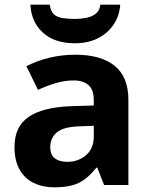

<svg xmlns="http://www.w3.org/2000/svg" viewBox="-20 -791 644 821"><path d="M302 -557Q412 -557 470.5 -509.5Q529 -462 529 -364V0H425L396 -74H392Q369 -45 344.5 -26Q320 -7 288.5 1.5Q257 10 211 10Q163 10 124.5 -8.5Q86 -27 64 -65.5Q42 -104 42 -163Q42 -250 103 -291.5Q164 -333 286 -337L381 -340V-364Q381 -407 358.5 -427Q336 -447 296 -447Q256 -447 218 -435.5Q180 -424 142 -407L93 -508Q137 -531 190.5 -544Q244 -557 302 -557ZM323 -251Q251 -249 223 -225Q195 -201 195 -162Q195 -128 215 -113.5Q235 -99 267 -99Q315 -99 348 -127.5Q381 -156 381 -208V-253ZM494 -771Q491 -723 465.5 -685.5Q440 -648 398 -627Q356 -606 300 -606Q214 -606 164 -651Q114 -696 110 -771H193Q196 -743 210.5 -730Q225 -717 249 -713.5Q273 -710 301 -710Q325 -710 348.5 -714.5Q372 -719 389 -732Q406 -745 409 -771Z"/></svg>

Font: Noto Sans Hebrew
Style: Bold
Weight: 700
Designer: Monotype Design Team
Foundry: Monotype Imaging Inc.
Version: Version 2.003